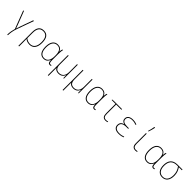

<svg xmlns="http://www.w3.org/2000/svg" viewBox="510 -2868 5173 5173"><g transform="rotate(45 3096.5 -281.5)"><path d="M235 239H260C263 147 276 57 313 -45L486 -528H458L324 -151C310 -110 300 -83 289 -46H287C275 -86 259 -127 250 -151L105 -528H78L275 -13C257 48 235 153 235 239Z M661 -284V240H687V67C687 29 687 1 685 -45H687C723 -14 776 10 848 10C987 10 1060 -91 1060 -267C1060 -447 995 -538 859 -538C725 -538 661 -449 661 -284ZM849 -15C783 -15 726 -39 687 -75V-276C687 -427 738 -512 859 -512C980 -512 1033 -426 1033 -267C1033 -101 965 -15 849 -15Z M1384 10C1479 10 1528 -48 1550 -110H1552C1552 -25 1571 10 1626 10C1641 10 1656 7 1664 3V-21C1653 -17 1640 -15 1628 -15C1593 -15 1578 -39 1578 -120V-352C1578 -442 1584 -486 1594 -528H1571C1561 -498 1552 -465 1552 -431H1549C1528 -500 1473 -538 1392 -538C1268 -538 1192 -442 1192 -261C1192 -86 1257 10 1384 10ZM1385 -15C1275 -15 1219 -101 1219 -261C1219 -422 1281 -513 1393 -513C1494 -513 1552 -447 1552 -288V-251C1552 -112 1501 -15 1385 -15Z M1782 240H1808V-64C1835 -15 1883 10 1952 10C2056 10 2108 -51 2128 -112H2130L2133 0H2155V-528H2129V-226C2129 -82 2056 -15 1953 -15C1860 -15 1808 -68 1808 -190V-528H1782Z M2345 240H2371V-64C2398 -15 2446 10 2515 10C2619 10 2671 -51 2691 -112H2693L2696 0H2718V-528H2692V-226C2692 -82 2619 -15 2516 -15C2423 -15 2371 -68 2371 -190V-528H2345Z M3073 10C3168 10 3217 -48 3239 -110H3241C3241 -25 3260 10 3315 10C3330 10 3345 7 3353 3V-21C3342 -17 3329 -15 3317 -15C3282 -15 3267 -39 3267 -120V-352C3267 -442 3273 -486 3283 -528H3260C3250 -498 3241 -465 3241 -431H3238C3217 -500 3162 -538 3081 -538C2957 -538 2881 -442 2881 -261C2881 -86 2946 10 3073 10ZM3074 -15C2964 -15 2908 -101 2908 -261C2908 -422 2970 -513 3082 -513C3183 -513 3241 -447 3241 -288V-251C3241 -112 3190 -15 3074 -15Z M3742 9C3771 9 3799 4 3816 -3V-27C3796 -20 3769 -15 3745 -15C3666 -15 3644 -61 3644 -153V-503H3843V-528H3537L3472 -523V-503H3618V-148C3618 -50 3648 9 3742 9Z M4245 10C4318 10 4375 -5 4410 -20V-45C4360 -26 4311 -15 4245 -15C4130 -15 4079 -68 4079 -138C4079 -230 4146 -269 4263 -269H4336V-294H4269C4151 -294 4097 -331 4097 -401C4097 -473 4151 -513 4252 -513C4311 -513 4361 -501 4400 -484L4409 -508C4361 -527 4322 -538 4251 -538C4157 -538 4070 -501 4070 -401C4070 -347 4093 -305 4169 -283V-281C4089 -261 4052 -209 4052 -138C4052 -50 4113 10 4245 10Z M4754 -613V-606H4773C4791 -656 4816 -736 4826 -795V-803H4798C4791 -743 4770 -662 4754 -613ZM4885 10C4906 10 4929 7 4943 3V-22C4927 -18 4907 -15 4887 -15C4816 -15 4781 -50 4781 -143V-528H4755V-136C4755 -35 4799 10 4885 10Z M5325 10C5420 10 5469 -48 5491 -110H5493C5493 -25 5512 10 5567 10C5582 10 5597 7 5605 3V-21C5594 -17 5581 -15 5569 -15C5534 -15 5519 -39 5519 -120V-352C5519 -442 5525 -486 5535 -528H5512C5502 -498 5493 -465 5493 -431H5490C5469 -500 5414 -538 5333 -538C5209 -538 5133 -442 5133 -261C5133 -86 5198 10 5325 10ZM5326 -15C5216 -15 5160 -101 5160 -261C5160 -422 5222 -513 5334 -513C5435 -513 5493 -447 5493 -288V-251C5493 -112 5442 -15 5326 -15Z M5903 10C6035 10 6111 -87 6111 -252C6111 -353 6082 -428 6031 -503H6147V-528H5955C5776 -528 5696 -421 5696 -249C5696 -95 5765 10 5903 10ZM5904 -15C5782 -15 5723 -110 5723 -249C5723 -407 5792 -503 5956 -503H6000C6054 -429 6084 -356 6084 -252C6084 -103 6022 -15 5904 -15Z"/></g></svg>

Font: Noto Sans Mono SemiCondensed Thin
Style: Regular
Weight: 100
Width: 4
Designer: Monotype Design Team
Foundry: Monotype Imaging Inc.
Version: Version 2.014